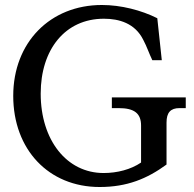

<svg xmlns="http://www.w3.org/2000/svg" viewBox="-20 -735 779 769"><path d="M395 -42C247 -42 143 -174 143 -360C143 -537 241 -660 396 -660C457 -660 521 -642 554 -575C568 -549 577 -521 590 -494H628L610 -662C546 -694 465 -715 388 -715C181 -715 33 -565 33 -351C33 -136 175 14 379 14C489 14 569 -19 647 -76V-244C647 -284 663 -302 699 -302H724V-345H428V-302H455C518 -302 545 -281 545 -232V-84C504 -56 449 -42 395 -42Z"/></svg>

Font: LT Superior Serif Medium
Style: Regular
Weight: 500
Designer: Daniel Lyons
Foundry: LyonsType
Version: Version 2.120;FEAKit 1.0